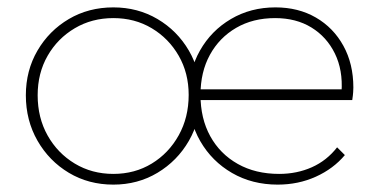

<svg xmlns="http://www.w3.org/2000/svg" viewBox="-20 -490 1023 520"><path d="M287 10Q220 10 166.5 -22Q113 -54 81.5 -109Q50 -164 50 -232Q50 -299 81.5 -353Q113 -407 166.5 -438.5Q220 -470 287 -470Q353 -470 406.5 -438.5Q460 -407 491.5 -353Q523 -299 523 -232Q523 -163 491.5 -108.5Q460 -54 406.5 -22Q353 10 287 10ZM287 -19Q345 -19 391 -47Q437 -75 464 -123.5Q491 -172 491 -233Q491 -292 464 -339Q437 -386 391 -413.5Q345 -441 287 -441Q229 -441 182.5 -413.5Q136 -386 109 -339Q82 -292 82 -232Q82 -171 109 -123Q136 -75 182.5 -47Q229 -19 287 -19ZM732 10Q663 10 608.5 -21.5Q554 -53 522.5 -107.5Q491 -162 491 -231Q491 -299 521.5 -353Q552 -407 605.5 -438.5Q659 -470 726 -470Q788 -470 835.5 -442.5Q883 -415 910 -366Q937 -317 937 -253Q937 -249 936.5 -240.5Q936 -232 934 -219H513V-248H914L905 -241Q909 -300 887 -345Q865 -390 823.5 -415.5Q782 -441 725 -441Q665 -441 619.5 -414.5Q574 -388 548.5 -341.5Q523 -295 523 -233Q523 -169 549.5 -121Q576 -73 624 -46Q672 -19 736 -19Q784 -19 824.5 -37Q865 -55 893 -91L914 -70Q883 -33 835.5 -11.5Q788 10 732 10Z"/></svg>

Font: Outfit Thin
Style: Regular
Weight: 100
Designer: Rodrigo Fuenzalida
Foundry: fragTYPE
Version: Version 1.000